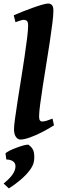

<svg xmlns="http://www.w3.org/2000/svg" viewBox="-37 -762 334 1076"><path d="M265.6 -59.6Q233.9 -39.6 198.2 -21.2Q162.6 -2.9 130.4 8.5Q98.1 20 76.7 20Q63 20 52.2 5.1Q41.5 -9.8 41.5 -38.1Q41.5 -54.2 47.1 -96.7Q52.7 -139.2 61.8 -196.8Q70.8 -254.4 81.1 -318.1Q91.3 -381.8 100.3 -441.9Q109.4 -502 115 -548.6Q120.6 -595.2 120.6 -618.2Q120.6 -640.6 112.8 -645.8Q105 -650.9 95.7 -650.9Q89.8 -650.9 75.4 -646.5Q61 -642.1 49.8 -637.7L40 -676.3Q60.5 -685.5 89.1 -696.8Q117.7 -708 146.7 -718.5Q175.8 -729 199 -735.6Q222.2 -742.2 232.4 -742.2Q246.1 -742.2 254.2 -733.4Q262.2 -724.6 262.2 -702.1Q262.2 -676.8 256.3 -629.9Q250.5 -583 241.5 -523.7Q232.4 -464.4 222.2 -401.4Q211.9 -338.4 202.9 -280.3Q193.8 -222.2 188 -177.2Q182.1 -132.3 182.1 -109.9Q182.1 -93.3 186.8 -87.2Q191.4 -81.1 199.2 -81.1Q210.4 -81.1 223.1 -85Q235.8 -88.9 257.3 -97.2ZM153.3 141.1Q149.9 165.5 128.7 193.4Q107.4 221.2 76.4 247.3Q45.4 273.4 12.7 293.9L-16.6 266.6Q10.7 244.6 27.6 223.4Q44.4 202.1 48.3 182.6Q53.7 158.2 39.8 145.3Q25.9 132.3 -1.5 131.8L-6.3 97.7Q-0.5 90.8 16.8 82.3Q34.2 73.7 55.7 65.7Q77.1 57.6 95.5 52.7Q113.8 47.9 122.1 48.8Q148.4 66.9 152.8 91.8Q157.2 116.7 153.3 141.1Z"/></svg>

Font: Gentium Book Plus
Style: Bold Italic
Weight: 700
Italic angle: -8°
Designer: Victor Gaultney, Annie Olsen, Iska Routamaa, Becca Hirsbrunner
Foundry: SIL International
Version: Version 6.101